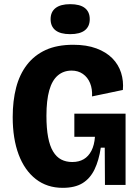

<svg xmlns="http://www.w3.org/2000/svg" viewBox="-20 -888 667 922"><path d="M281 14Q206 14 152 -28Q98 -70 69.5 -146Q41 -222 41 -326Q41 -404 57.5 -467.5Q74 -531 109.5 -577Q145 -623 199.5 -648Q254 -673 332 -673Q396 -673 443 -655.5Q490 -638 519.5 -608Q549 -578 561.5 -538.5Q574 -499 570 -456L422 -425Q424 -461 412.5 -489Q401 -517 378 -533Q355 -549 324 -549Q285 -549 257.5 -525.5Q230 -502 216.5 -454Q203 -406 203 -332Q203 -272 211 -229.5Q219 -187 235 -160.5Q251 -134 274 -122Q297 -110 327 -110Q359 -110 382 -123.5Q405 -137 419 -164Q433 -191 436 -231H337V-342H583V-223V0H484L483 -179H464Q455 -118 434 -74.5Q413 -31 376.5 -8.5Q340 14 281 14ZM317 -724Q270 -724 246.5 -742.5Q223 -761 223 -796Q223 -831 247 -849.5Q271 -868 317 -868Q364 -868 387.5 -849.5Q411 -831 411 -796Q411 -761 387.5 -742.5Q364 -724 317 -724Z"/></svg>

Font: Bricolage Grotesque SemiCondensed ExtraBold
Style: Regular
Weight: 800
Width: 4
Designer: Mathieu Triay
Foundry: Atelier Triay
Version: Version 1.001;gftools[0.9.33.dev8+g029e19f]